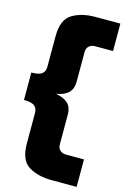

<svg xmlns="http://www.w3.org/2000/svg" viewBox="-146 -868 758 1136"><g transform="rotate(15 233.0 -300.0)"><path d="M93 29V-158Q93 -187 75 -201.5Q57 -216 10 -216V-384Q57 -384 75 -398.5Q93 -413 93 -442V-629Q93 -731 150 -765.5Q207 -800 291 -800H444V-632H335Q311 -632 297 -618.5Q283 -605 283 -585V-404Q283 -354 256 -330.5Q229 -307 183 -300Q229 -293 256 -269.5Q283 -246 283 -196V-15Q283 5 297 18.5Q311 32 335 32H444V200H291Q207 200 150 165.5Q93 131 93 29Z"/></g></svg>

Font: Aspekta 1000
Style: Regular
Weight: 1000
Designer: Ivo Dolenc
Version: Version 2.000